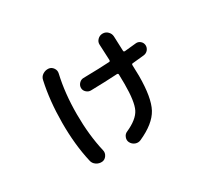

<svg xmlns="http://www.w3.org/2000/svg" viewBox="-124 -846 1248 1122"><g transform="rotate(-30 500.0 -285.5)"><path d="M435.5 -359.4Q418.9 -359.4 405.8 -371.6Q392.6 -383.8 392.6 -400.9Q392.6 -418 405.3 -431.2Q418 -444.3 434.6 -444.3Q550.8 -446.3 610.4 -450.2Q618.2 -450.2 618.2 -460Q614.3 -530.3 613.3 -566.4Q612.3 -585 626.5 -599.1Q640.6 -613.3 660.6 -613.3Q680.7 -613.3 694.8 -599.1Q709 -585 710 -565.4Q711.9 -501 713.9 -466.8Q713.9 -459 722.7 -459Q748 -460.9 799.8 -466.8Q816.4 -468.8 829.6 -458Q842.8 -447.3 844.7 -429.7Q845.7 -412.1 834.5 -398.4Q823.2 -384.8 804.7 -382.8Q751 -377 727.5 -375Q719.7 -375 719.7 -366.2Q721.7 -316.4 721.7 -293.9Q721.7 -146.5 685.1 -78.6Q648.4 -10.7 541 37.1Q523.4 44.9 504.9 38.1Q486.3 31.2 476.6 12.7Q468.8 -2.9 475.6 -21Q482.4 -39.1 499 -45.9Q578.1 -81.1 601.6 -128.4Q625 -175.8 625 -293.9Q625 -335.9 624 -357.4Q624 -366.2 615.2 -366.2Q534.2 -361.3 435.5 -359.4ZM285.2 34.2Q263.7 36.1 245.6 23.9Q227.5 11.7 223.6 -8.8Q195.3 -131.8 195.8 -279.8Q196.3 -427.7 223.6 -550.8Q227.5 -572.3 245.6 -584Q263.7 -595.7 285.2 -593.8Q303.7 -591.8 315.4 -575.2Q327.1 -558.6 322.3 -539.1Q294.9 -420.9 294.9 -279.8Q294.9 -138.7 322.3 -21.5Q327.1 -2 315.4 15.1Q303.7 32.2 285.2 34.2Z"/></g></svg>

Font: Rounded Mgen+ 2p medium
Style: Regular
Weight: 500
Designer: [Source Han Sans]
Ryoko NISHIZUKA  (kana & ideographs); Paul D. Hunt (Latin, Greek & Cyrillic); Wenlong ZHANG  (bopomofo
Version: Version 1.059.20150602